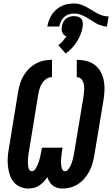

<svg xmlns="http://www.w3.org/2000/svg" viewBox="-20 -1080 647 1108"><path d="M341 8Q326 8 311 4Q296 0 284.5 -9Q273 -18 265.5 -31Q258 -44 253 -58Q244 -44 232.5 -31.5Q221 -19 206.5 -9.5Q192 0 176 4Q160 8 144 8Q118 8 95 -2.5Q72 -13 57 -32Q42 -51 35 -75Q28 -99 25.5 -124.5Q23 -150 25 -176Q27 -202 32 -228L85 -553Q89 -576 96.5 -599.5Q104 -623 116.5 -644Q129 -665 147 -683Q165 -701 187 -713Q209 -725 232.5 -730Q256 -735 280 -735V-635Q263 -635 248 -625Q233 -615 223.5 -600.5Q214 -586 209 -569.5Q204 -553 201 -537L148 -212Q146 -203 145 -195Q144 -187 143 -178.5Q142 -170 141.5 -162Q141 -154 141 -145.5Q141 -137 141.5 -129Q142 -121 144 -113Q146 -105 150.5 -98.5Q155 -92 164 -92Q173 -92 179.5 -99.5Q186 -107 190.5 -115.5Q195 -124 198.5 -132.5Q202 -141 205 -150Q208 -159 210 -167.5Q212 -176 214 -185Q216 -194 217.5 -203Q219 -212 221 -221L222 -228H341L340 -221Q338 -212 337 -203Q336 -194 335 -185Q334 -176 333 -167Q332 -158 332 -149.5Q332 -141 332.5 -132.5Q333 -124 335 -115.5Q337 -107 341.5 -99.5Q346 -92 355 -92Q365 -92 372.5 -101Q380 -110 385 -119.5Q390 -129 393.5 -138.5Q397 -148 399.5 -158Q402 -168 404 -178Q406 -188 408 -198L462 -523Q463 -535 464.5 -546.5Q466 -558 466 -569.5Q466 -581 464 -592Q462 -603 457.5 -612.5Q453 -622 444 -628.5Q435 -635 423 -635V-735Q451 -735 478 -728.5Q505 -722 526 -706Q547 -690 560 -667Q573 -644 578.5 -617.5Q584 -591 583 -563Q582 -535 578 -507L524 -182Q520 -159 513.5 -136.5Q507 -114 496 -92.5Q485 -71 468.5 -51.5Q452 -32 431.5 -18.5Q411 -5 388 1.5Q365 8 341 8ZM322 -927H253Q256 -945 262.5 -962.5Q269 -980 279.5 -996Q290 -1012 305 -1025Q320 -1038 337.5 -1046Q355 -1054 373 -1057Q391 -1060 410 -1060Q428 -1060 445.5 -1054Q463 -1048 478 -1040Q493 -1032 508 -1022.5Q523 -1013 538.5 -1004.5Q554 -996 571 -990.5Q588 -985 607 -985L597 -927Q585 -927 573.5 -930Q562 -933 551 -937.5Q540 -942 530 -948Q520 -954 511 -960L496 -969Q487 -975 476.5 -981Q466 -987 455.5 -991.5Q445 -996 433.5 -999Q422 -1002 410 -1002Q394 -1002 378.5 -997.5Q363 -993 351 -982.5Q339 -972 332 -957Q325 -942 322 -927ZM359 -771 317 -819Q331 -830 342.5 -843Q354 -856 363 -871Q355 -873 349 -879Q343 -885 339.5 -892.5Q336 -900 336 -909Q336 -918 337 -927Q339 -939 344.5 -951Q350 -963 360 -971.5Q370 -980 382.5 -983.5Q395 -987 407 -987Q419 -987 430.5 -983.5Q442 -980 449 -971.5Q456 -963 457.5 -951Q459 -939 457 -927Q454 -904 445.5 -882.5Q437 -861 424.5 -841Q412 -821 395.5 -803Q379 -785 359 -771Z"/></svg>

Font: Iosevka Slab Extended Oblique
Style: Bold
Weight: 700
Width: 7
Italic angle: -9°
Monospace: yes
Designer: Belleve Invis
Foundry: Belleve Invis
Version: Version 11.1.1; ttfautohint (v1.8.3)